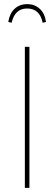

<svg xmlns="http://www.w3.org/2000/svg" viewBox="-20 -907 262 927"><path d="M122 -681V0H100V-681ZM202 -801 186 -797Q172 -866 111 -866Q52 -866 36 -797L20 -801Q26 -841 50 -864Q74 -887 111 -887Q148 -887 172.5 -864Q197 -841 202 -801Z"/></svg>

Font: Fira Sans Extra Condensed Thin
Style: Regular
Weight: 250
Width: 1
Designer: Carrois Corporate & Edenspiekermann AG
Foundry: Carrois Corporate GbR & Edenspiekermann AG
Version: Version 4.203